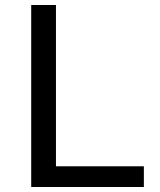

<svg xmlns="http://www.w3.org/2000/svg" viewBox="-20 -749 642 769"><path d="M105 0H556.2V-83H204.1V-729H105Z"/></svg>

Font: Hack
Style: Regular
Weight: 400
Monospace: yes
Designer: Christopher Simpkins
Foundry: Christopher Simpkins
Version: Version 2.010